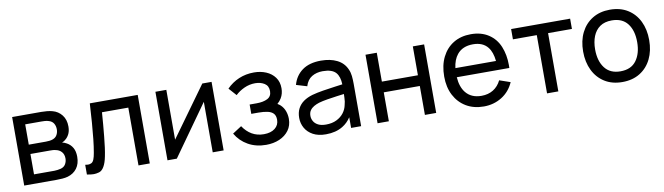

<svg xmlns="http://www.w3.org/2000/svg" viewBox="-34 -1015 5150 1490"><g transform="rotate(-10 2541.0 -270.0)"><path d="M69.5 0V-540H299.5Q320 -540 343.8 -537.8Q367.5 -535.5 387 -530Q430.5 -518.5 458.8 -482.8Q487 -447 487 -392.5Q487 -362 477.8 -339.5Q468.5 -317 451.5 -300.5Q444 -293 435 -287Q426 -281 417 -277.5Q434.5 -274.5 452.5 -264Q481 -248.5 497.2 -220.5Q513.5 -192.5 513.5 -149Q513.5 -94 487 -58.2Q460.5 -22.5 414 -9Q394.5 -3.5 371 -1.8Q347.5 0 325.5 0ZM159.5 -306.5H293.5Q307.5 -306.5 323 -308.2Q338.5 -310 350 -314.5Q373 -323 383.8 -342.8Q394.5 -362.5 394.5 -386Q394.5 -412 382.8 -431.8Q371 -451.5 347 -459Q331 -465 311.2 -465.8Q291.5 -466.5 286 -466.5H159.5ZM159.5 -72.5H320.5Q331 -72.5 345.8 -74.5Q360.5 -76.5 372 -79.5Q398 -87 409.8 -107.5Q421.5 -128 421.5 -152Q421.5 -184 403.8 -204Q386 -224 357 -229Q346.5 -232 334.2 -232.5Q322 -233 312.5 -233H159.5Z M563.5 0V-76.5Q576 -74 586 -74Q600 -74 612.5 -80.2Q625 -86.5 632.8 -106.2Q640.5 -126 645.5 -156Q654 -203.5 660.2 -262Q666.5 -320.5 671.8 -390.2Q677 -460 681.5 -540H1059V0H970V-455.5H762.5Q759.5 -409.5 755.2 -361Q751 -312.5 746.5 -266.8Q742 -221 736.8 -181.8Q731.5 -142.5 725.5 -114Q716 -65 699 -35.8Q682 -6.5 659 0Q636 6.5 617.5 6.5Q594 6.5 563.5 0Z M1641 -540V0H1555V-398L1272 0H1198.5V-540H1284.5V-147.5L1568 -540Z M1974.5 15Q1894.5 15 1833 -19.8Q1771.5 -54.5 1736 -115.5L1807 -161.5Q1836.5 -117 1877.5 -93.2Q1918.5 -69.5 1971 -69.5Q2026 -69.5 2058.5 -94.8Q2091 -120 2091 -163Q2091 -195 2075 -212Q2059 -229 2029 -235.5Q1999 -242 1957.5 -242H1901.5V-315.5H1957Q2009.5 -315.5 2042.5 -332.5Q2075.5 -349.5 2075.5 -390.5Q2075.5 -432.5 2044.8 -451.8Q2014 -471 1971.5 -471Q1926.5 -471 1885.5 -452.2Q1844.5 -433.5 1815 -405L1761 -465.5Q1803 -508.5 1857.8 -531.8Q1912.5 -555 1977 -555Q2029 -555 2072.2 -536.8Q2115.5 -518.5 2141.2 -483.2Q2167 -448 2167 -397.5Q2167 -354.5 2147 -321Q2134.5 -300 2114.5 -282.5Q2128 -275.5 2139 -265Q2161 -243.5 2171.5 -214.5Q2182 -185.5 2182 -154Q2182 -101 2154.2 -63.2Q2126.5 -25.5 2079.5 -5.2Q2032.5 15 1974.5 15Z M2445.5 15Q2385 15 2344.2 -7.2Q2303.5 -29.5 2282.8 -66Q2262 -102.5 2262 -146Q2262 -188.5 2278.2 -219.8Q2294.5 -251 2324 -271.8Q2353.5 -292.5 2394.5 -304.5Q2433 -315 2480.8 -322.8Q2528.5 -330.5 2577.5 -337Q2608.5 -341 2637 -345Q2635 -406 2608 -437.5Q2578 -472 2504 -472Q2455 -472 2418.2 -449.8Q2381.5 -427.5 2366.5 -377.5L2282 -403Q2301.5 -474 2357.5 -514.5Q2413.5 -555 2505 -555Q2578.5 -555 2631.2 -528.8Q2684 -502.5 2707 -449.5Q2718.5 -424.5 2721.5 -395.2Q2724.5 -366 2724.5 -334V0H2645.5V-84Q2618.5 -42.5 2578.5 -18.5Q2524 15 2445.5 15ZM2459 -59.5Q2507 -59.5 2542.2 -76.8Q2577.5 -94 2599 -122.2Q2620.5 -150.5 2627 -184Q2634.5 -209 2635 -239.5Q2635.5 -256.5 2636 -269Q2608.5 -265.5 2581.5 -262Q2539.5 -256.5 2502 -250.2Q2464.5 -244 2434.5 -235.5Q2412.5 -228.5 2393.2 -217.5Q2374 -206.5 2362.2 -189.2Q2350.5 -172 2350.5 -146.5Q2350.5 -124.5 2361.8 -104.5Q2373 -84.5 2396.8 -72Q2420.5 -59.5 2459 -59.5Z M2854 0V-540H2943V-312.5H3227V-540H3316V0H3227V-228H2943V0Z M3690 15Q3610.5 15 3551.2 -20.2Q3492 -55.5 3459 -118.8Q3426 -182 3426 -266.5Q3426 -355 3458.5 -419.8Q3491 -484.5 3549.2 -519.8Q3607.5 -555 3686 -555Q3767.5 -555 3824.8 -517.5Q3882 -480 3909 -414.8Q3936 -349.5 3936 -268Q3936 -256.5 3935.5 -245H3521.5Q3526.5 -167.5 3563.5 -122Q3606.5 -69.5 3686 -69.5Q3739.5 -69.5 3779 -94Q3818.5 -118.5 3841 -164.5L3926.5 -135Q3895 -63.5 3831.8 -24.2Q3768.5 15 3690 15ZM3843 -316.5Q3836 -387 3805 -426Q3766 -475 3689 -475Q3606.5 -475 3563.5 -422Q3531 -382 3523 -316.5Z M4189.5 0V-459H4001.5V-540H4466.5V-459H4278.5V0Z M4781.5 15Q4701 15 4642.8 -21.5Q4584.5 -58 4553 -122.5Q4521.5 -187 4521.5 -270.5Q4521.5 -355.5 4553.5 -419.5Q4585.5 -483.5 4644 -519.2Q4702.5 -555 4781.5 -555Q4862.5 -555 4921 -518.8Q4979.5 -482.5 5010.8 -418.2Q5042 -354 5042 -270.5Q5042 -186 5010.5 -121.8Q4979 -57.5 4920.5 -21.2Q4862 15 4781.5 15ZM4781.5 -69.5Q4865.5 -69.5 4906.5 -125.5Q4947.5 -181.5 4947.5 -270.5Q4947.5 -362 4906 -416.2Q4864.5 -470.5 4781.5 -470.5Q4725 -470.5 4688.5 -445Q4652 -419.5 4634 -374.5Q4616 -329.5 4616 -270.5Q4616 -179.5 4658 -124.5Q4700 -69.5 4781.5 -69.5Z"/></g></svg>

Font: Cns Manrope Med
Style: Regular
Weight: 500
Designer: Mikhail Sharanda
Foundry: Mikhail Sharanda
Version: Version 4.504